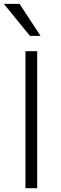

<svg xmlns="http://www.w3.org/2000/svg" viewBox="-26 -986 322 1006"><path d="M107.4 0V-717.8H168.9V0ZM-5.9 -965.8H76.2L186.5 -797.9H130.9Z"/></svg>

Font: Gothic A1 Light
Style: Regular
Weight: 300
Version: Version 2.50